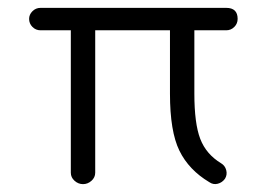

<svg xmlns="http://www.w3.org/2000/svg" viewBox="-20 -459 679 488"><path d="M555 -382H474V-221Q474 -145 489 -106Q504 -67 542 -44Q552 -38 555 -26.5Q558 -15 552 -5Q545 5 533.5 8Q522 11 512 4Q460 -27 436 -76Q412 -125 412 -221V-382H222V-20Q222 -8 212.5 0.5Q203 9 191 9Q179 9 169.5 0.5Q160 -8 160 -20V-382H83Q71 -382 62.5 -390.5Q54 -399 54 -411Q54 -422 62.5 -430.5Q71 -439 83 -439H555Q584 -439 584 -411Q584 -399 575.5 -390.5Q567 -382 555 -382Z"/></svg>

Font: Hoogli Medium
Style: Regular
Weight: 500
Designer: Anand Singh Naorem
Foundry: Brand New Type
Version: Version 1.00 b007